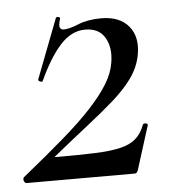

<svg xmlns="http://www.w3.org/2000/svg" viewBox="-39 -449 444 486"><g transform="rotate(-5 183.0 -206.0)"><path d="M4 -15Q66 -65 110.5 -103.5Q155 -142 184 -173.5Q213 -205 229.5 -232Q246 -259 250 -286Q256 -323 241 -348.5Q226 -374 191 -374Q156 -374 127.5 -342.5Q99 -311 73 -254Q72 -251 66.5 -253Q61 -255 62 -259L120 -410Q122 -413 127 -411.5Q132 -410 130 -406Q125 -389 128 -384Q131 -379 137 -379Q151 -379 175.5 -389Q200 -399 234 -399Q281 -399 304 -371Q327 -343 318 -297Q312 -267 293.5 -241Q275 -215 245 -188.5Q215 -162 176 -131.5Q137 -101 89 -62Q86 -61 87 -60Q88 -59 90 -59Q150 -59 189.5 -60.5Q229 -62 254 -68Q279 -74 293.5 -87Q308 -100 316 -122Q318 -125 323.5 -124Q329 -123 328 -119L293 -8Q292 -5 290 -2.5Q288 0 284 0Q220 0 148 0Q76 0 10 0Q6 0 3.5 -5Q1 -10 4 -15Z"/></g></svg>

Font: Cormorant Garamond Light Medium
Style: Italic
Weight: 500
Italic angle: -10°
Version: Version 4.001